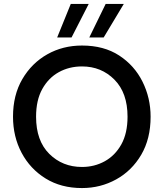

<svg xmlns="http://www.w3.org/2000/svg" viewBox="-20 -946 830 974"><path d="M46 0ZM46 0ZM396 8Q290 8 211.5 -40.5Q133 -89 89.5 -171Q46 -253 46 -354Q46 -464 93.5 -545Q141 -626 220 -670.5Q299 -715 396 -715Q507 -715 584.5 -664.5Q662 -614 703 -531.5Q744 -449 744 -354Q744 -242 696.5 -161Q649 -80 569.5 -36Q490 8 396 8ZM396 -99Q459 -99 511.5 -128Q564 -157 595.5 -213.5Q627 -270 627 -354Q627 -475 560.5 -542Q494 -609 396 -609Q331 -609 278.5 -580Q226 -551 194.5 -494.5Q163 -438 163 -354Q163 -232 230 -165.5Q297 -99 396 -99ZM343 -756H270L339 -926H430ZM506 -756H433L516 -926H608Z"/></svg>

Font: Ulagadi Sans Medium
Style: Regular
Weight: 500
Designer: Ninad Kale (Devanagari), Jonny Pinhorn (Latin)
Foundry: Indian Type Foundry
Version: Version 3.01;March 29, 2020;FontCreator 12.0.0.2522 64-bit; 